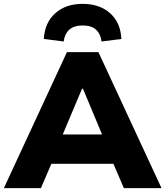

<svg xmlns="http://www.w3.org/2000/svg" viewBox="-26 -975 857 995"><path d="M-6 0 321 -705H484L811 0H616L533 -193L607 -126H195L269 -193L186 0ZM399 -515 281 -235 255 -278H547L521 -235L404 -515ZM304 -760 201 -773Q206 -858 260.5 -906.5Q315 -955 402 -955Q490 -955 544.5 -906.5Q599 -858 603 -773L500 -760Q496 -798 472.5 -820.5Q449 -843 402 -843Q357 -843 333 -821Q309 -799 304 -760Z"/></svg>

Font: Nunito Sans 8pt Black
Style: Regular
Weight: 900
Version: Version 3.101;gftools[0.9.27]